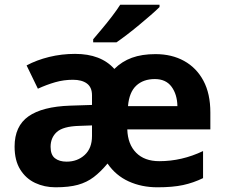

<svg xmlns="http://www.w3.org/2000/svg" viewBox="-20 -786 957 816"><path d="M641 -556Q710 -556 762.5 -527Q815 -498 844.5 -443Q874 -388 874 -308V-236H521Q523 -173 558.5 -137Q594 -101 657 -101Q753 -101 843 -144V-29Q802 -9 758 0.5Q714 10 649 10Q582 10 527 -15Q472 -40 437 -91Q408 -56 378.5 -33.5Q349 -11 311 -0.5Q273 10 216 10Q169 10 129.5 -8.5Q90 -27 66 -65.5Q42 -104 42 -163Q42 -250 101 -291.5Q160 -333 278 -337L371 -340V-381Q371 -415 349.5 -431Q328 -447 290 -447Q251 -447 214.5 -436.5Q178 -426 141 -409L93 -508Q136 -531 189 -544Q242 -557 299 -557Q409 -557 466 -493Q498 -525 540.5 -540.5Q583 -556 641 -556ZM638 -450Q589 -450 559 -422Q529 -394 524 -335H734Q733 -385 709 -417.5Q685 -450 638 -450ZM371 -253 316 -251Q248 -249 221.5 -225Q195 -201 195 -162Q195 -128 213.5 -113.5Q232 -99 263 -99Q309 -99 340 -127.5Q371 -156 371 -208ZM658 -766V-756Q644 -742 621 -722Q598 -702 571.5 -680Q545 -658 519.5 -638.5Q494 -619 475 -606H376V-619Q392 -638 413.5 -663.5Q435 -689 456 -716.5Q477 -744 491 -766Z"/></svg>

Font: Noto IKEA Simplified Chinese
Style: Bold
Weight: 700
Designer: Monotype Design Team
Foundry: Monotype Imaging Inc.
Version: Version 1.100